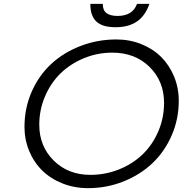

<svg xmlns="http://www.w3.org/2000/svg" viewBox="-20 -955 940 988"><path d="M106 -301.8Q106 -398.9 143.1 -483.2Q180.2 -567.4 243.9 -626.2Q307.6 -685.1 394.8 -718.5Q481.9 -752 579.1 -752Q647.5 -752 707.5 -727.8Q767.6 -703.6 809.6 -661.6Q851.6 -619.6 875.7 -561.3Q899.9 -502.9 899.9 -437Q899.9 -341.3 863 -257.3Q826.2 -173.3 763.4 -114.3Q700.7 -55.2 614.7 -21Q528.8 13.2 433.1 13.2Q362.8 13.2 301.8 -11Q240.7 -35.2 197.8 -77.1Q154.8 -119.1 130.4 -177.5Q106 -235.8 106 -301.8ZM182.1 -313Q182.1 -202.6 256.3 -128.9Q330.6 -55.2 444.8 -55.2Q522.9 -55.2 593 -83.5Q663.1 -111.8 713.9 -160.6Q764.6 -209.5 794.4 -278.6Q824.2 -347.7 824.2 -425.8Q824.2 -537.1 749.5 -610.6Q674.8 -684.1 558.1 -684.1Q481 -684.1 411.4 -655.3Q341.8 -626.5 291.5 -577.4Q241.2 -528.3 211.7 -459.2Q182.1 -390.1 182.1 -313ZM444.8 -935.1H508.8Q508.8 -901.4 528.6 -887.2Q548.3 -873 585 -873Q662.6 -873 685.1 -935.1H749Q727.1 -873 684.1 -844Q641.1 -814.9 574.2 -814.9Q507.3 -814.9 476.1 -844Q444.8 -873 444.8 -935.1Z"/></svg>

Font: Involve
Style: Italic
Weight: 400
Italic angle: -10.5°
Designer: Stefan Peev
Foundry: Context Ltd.
Version: Version 1.001